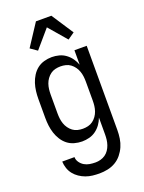

<svg xmlns="http://www.w3.org/2000/svg" viewBox="-179 -842 858 1147"><g transform="rotate(-20 250.0 -269.0)"><path d="M248 223Q226 223 204 220.5Q182 218 161.5 210.5Q141 203 122.5 190.5Q104 178 90.5 161Q77 144 70 123Q63 102 62 80H140Q140 98 151 113.5Q162 129 177.5 138Q193 147 211 150Q229 153 248 153Q264 153 280.5 148.5Q297 144 310.5 134.5Q324 125 333.5 111Q343 97 348.5 81Q354 65 356 48.5Q358 32 358 15V-92Q350 -70 336.5 -51Q323 -32 304 -18Q285 -4 262 2Q239 8 216 8Q191 8 166.5 1Q142 -6 123 -21Q104 -36 90.5 -57.5Q77 -79 69.5 -102.5Q62 -126 59 -150.5Q56 -175 56 -200V-320Q56 -345 59 -369.5Q62 -394 69.5 -417.5Q77 -441 90.5 -462.5Q104 -484 123 -499Q142 -514 166.5 -521Q191 -528 216 -528Q239 -528 262 -522Q285 -516 304 -502Q323 -488 336.5 -469Q350 -450 358 -428V-520H436V15Q436 42 432 68.5Q428 95 417.5 119Q407 143 390 164Q373 185 350 198.5Q327 212 300.5 217.5Q274 223 248 223ZM246 -62Q263 -62 279.5 -66Q296 -70 309.5 -80Q323 -90 333 -104Q343 -118 348.5 -134Q354 -150 356 -166.5Q358 -183 358 -200V-320Q358 -337 356 -353.5Q354 -370 348.5 -386Q343 -402 333 -416Q323 -430 309.5 -440Q296 -450 279.5 -454Q263 -458 246 -458Q229 -458 212.5 -454Q196 -450 182.5 -440Q169 -430 159 -416Q149 -402 143.5 -386Q138 -370 136 -353.5Q134 -337 134 -320V-200Q134 -183 136 -166.5Q138 -150 143.5 -134Q149 -118 159 -104Q169 -90 182.5 -80Q196 -70 212.5 -66Q229 -62 246 -62ZM153 -592 110 -622 201 -761H299L390 -622L347 -592L250 -705Z"/></g></svg>

Font: Iosevka MaddieWtf
Style: Regular
Weight: 400
Monospace: yes
Designer: Belleve Invis
Foundry: Belleve Invis
Version: Version 31.3.0; ttfautohint (v1.8.3)